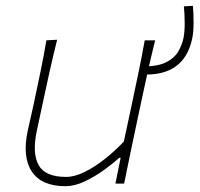

<svg xmlns="http://www.w3.org/2000/svg" viewBox="-20 -633 688 662"><path d="M206 9Q123 9 89.5 -41.8Q56 -92.5 76 -184Q80.5 -204.5 85.2 -224.8Q90 -245 95.5 -271Q108.5 -332.5 119.5 -385.2Q130.5 -438 140 -494L177 -496Q163 -440 151 -386.2Q139 -332.5 126 -271L107 -182Q90.5 -105 113 -64Q135.5 -23 208 -23Q237 -23 272 -40.2Q307 -57.5 342.2 -85.5Q377.5 -113.5 407 -145L434 -271Q447 -332 458 -385Q469 -438 479 -494H515Q501 -438 489.2 -384.8Q477.5 -331.5 464.5 -270.5L454 -221Q441 -160 430.2 -108.2Q419.5 -56.5 408 0H378L396 -89H391Q370 -69.5 338.5 -46.8Q307 -24 272 -7.5Q237 9 206 9ZM484 -376 475 -404Q524 -404 552.2 -418Q580.5 -432 594 -454.5Q607.5 -477 613 -503Q617 -525 616.8 -555.8Q616.5 -586.5 614 -611L645 -613Q647.5 -587.5 647.5 -554Q647.5 -520.5 642 -497Q615 -376 484 -376Z"/></svg>

Font: Commissioner Flair Thin
Style: Italic
Weight: 100
Italic angle: -12°
Designer: Kostas Bartsokas
Foundry: Kostas Bartsokas
Version: Version 1.000; ttfautohint (v1.8.3)